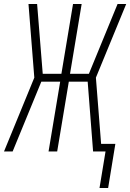

<svg xmlns="http://www.w3.org/2000/svg" viewBox="-20 -755 649 957"><path d="M519 182H476L506 0H444L417 -348H323L265 0H222L280 -348H186L43 0H0L151 -368L122 -735H165L193 -387H286L344 -735H387L329 -387H423L566 -735H609L458 -368L484 -38H555Z"/></svg>

Font: Iosevka Curly XLtEx
Style: Italic
Weight: 200
Width: 7
Italic angle: -9°
Monospace: yes
Designer: Belleve Invis
Foundry: Belleve Invis
Version: Version 11.1.0; ttfautohint (v1.8.3)